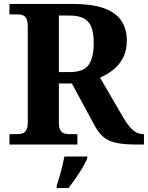

<svg xmlns="http://www.w3.org/2000/svg" viewBox="-20 -734 751 975"><path d="M28 0V-53H70Q83.7 -53 95.2 -57Q106.7 -61.1 113.8 -74Q121 -87 121 -113V-600Q121 -626.9 113.8 -639.9Q106.7 -652.9 95.2 -657Q83.7 -661 70 -661H28V-714H350Q445 -714 505.5 -693Q566 -672 595 -630.5Q624 -589 624 -529Q624 -475.6 604 -438.8Q584 -402 553 -378Q522 -354 488 -340L607 -135Q633 -92 656 -72.5Q679 -53 707 -53H711V0H678Q618 0 578 -7Q538 -14 511.5 -33.5Q485 -53 464 -90L345 -310H279V-113Q279 -87 286 -74Q293 -61 305 -57Q317 -53 330 -53H373V0ZM334.6 -368Q404.4 -368 430.2 -404.8Q456 -441.5 456 -515.1Q456 -566 444 -596.5Q432 -627 405 -641Q378.1 -655 332.9 -655H279V-368ZM268 208Q275 188 282.5 162Q290 136 296.5 109.5Q303 83 307 61H423V71Q414 92 398 119Q382 146 363.5 172.5Q345 199 328 221H268Z"/></svg>

Font: Noto Serif Tamil
Style: Italic
Weight: 400
Italic angle: -12°
Designer: Indian Type Foundry, Tom Grace, and the Monotype Design Team
Foundry: Monotype Imaging Inc.
Version: Version 2.003